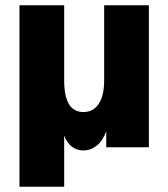

<svg xmlns="http://www.w3.org/2000/svg" viewBox="-20 -560 640 730"><path d="M54 150V-540H224V-254Q224 -134 297 -134Q335 -134 355.5 -165.5Q376 -197 376 -254V-540H546V0H384V-61Q371 -25 348 -6.5Q325 12 297 12Q272 12 253 -2.5Q234 -17 224 -45V150Z"/></svg>

Font: Geist Mono UltraBlack
Style: Regular
Weight: 900
Monospace: yes
Designer: Basement.studio, Andrés Briganti, Mateo Zaragoza
Foundry: Basement.studio, Vercel, Andrés Briganti, Guido Ferreyra, Mateo Zaragoza
Version: Version 1.400; ttfautohint (v1.8.4.7-5d5b)